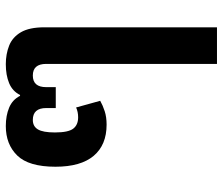

<svg xmlns="http://www.w3.org/2000/svg" viewBox="-73 -496 767 661"><g transform="rotate(-90 310.5 -165.5)"><path d="M421 198V-390Q421 -436 381 -436Q341 -436 341 -390V-357H269V-390Q269 -436 228 -436Q206 -436 195.5 -418.5Q185 -401 185 -360Q185 -314 198 -297Q211 -280 237 -280Q256 -280 271 -287L294 -204Q278 -195 258 -188.5Q238 -182 212 -182Q142 -182 104.5 -226.5Q67 -271 67 -358Q67 -450 105.5 -489.5Q144 -529 207 -529Q243 -529 270.5 -517.5Q298 -506 311 -480H314Q327 -506 354.5 -517.5Q382 -529 420 -529Q455 -529 484 -517.5Q513 -506 530 -477Q547 -448 547 -396V198Z"/></g></svg>

Font: Noto Sans Thai UI SemBd
Style: Regular
Weight: 600
Designer: Monotype Design Team
Foundry: Monotype Imaging Inc.
Version: Version 2.000;GOOG;noto-source:20170915:90ef993387c0